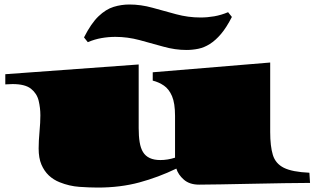

<svg xmlns="http://www.w3.org/2000/svg" viewBox="-20 -824 1424 866"><path d="M420.9 22Q383.8 22 338.1 18.8Q292.5 15.6 249 -2Q221.7 -12.7 200.2 -32.7Q179.2 -52.7 166.7 -82Q154.3 -111.3 154.3 -154.3Q154.3 -187.5 158.2 -229.7Q162.1 -272 162.1 -303.7Q162.1 -337.4 154.3 -369.9Q146.5 -402.3 119.9 -423.6Q93.3 -444.8 36.6 -444.8Q21.5 -444.8 3.9 -443.4V-489.3L605.5 -533.2V-246.6Q605.5 -210 609.9 -182.9Q614.3 -155.8 625 -138.2Q647 -102.1 703.1 -102.1Q735.8 -102.1 769.5 -112.8V-301.3Q769.5 -358.4 755.9 -390.4Q742.2 -422.4 719.2 -438Q696.3 -453.6 668.9 -460.4V-498L1198.7 -542V-228.5Q1198.7 -164.6 1210.7 -125.2Q1222.7 -85.9 1260.5 -67.1Q1298.3 -48.3 1375.5 -44.9L1378.4 1Q1327.1 1 1262.2 2.2Q1197.3 3.4 1116.2 4.9Q1035.2 6.3 976.1 7.6Q917 8.8 877.9 8.8Q835 8.8 809.3 -13.7Q783.7 -36.1 775.4 -63.5Q694.3 -24.4 608.6 -1.2Q522.9 22 420.9 22ZM820.8 -598.6Q770 -598.6 717 -613.5Q664.1 -628.4 609.6 -643.1Q555.2 -657.7 500.5 -657.7Q469.2 -657.7 438.2 -652.3Q407.2 -647 376 -633.8L358.9 -655.3Q391.1 -718.8 424.3 -750.5Q457.5 -782.2 492.4 -793Q527.3 -803.7 563.5 -803.7Q615.2 -803.7 667.7 -789.1Q720.2 -774.4 774.4 -759.8Q828.6 -745.1 884.3 -745.1Q915.5 -745.1 946.5 -750.5Q977.5 -755.9 1008.8 -769L1025.9 -747.6Q1001.5 -699.7 976.8 -670.7Q952.1 -641.6 926.3 -625.5Q900.9 -609.4 874.3 -604Q847.7 -598.6 820.8 -598.6Z"/></svg>

Font: Asset
Style: Regular
Weight: 400
Version: Version 1.003; ttfautohint (v1.8.4.7-5d5b)